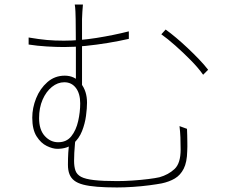

<svg xmlns="http://www.w3.org/2000/svg" viewBox="-20 -797 1040 845"><path d="M345 -777Q344 -767 342.5 -745Q341 -723 341 -713Q341 -694 341 -653.5Q341 -613 341 -565Q341 -517 341 -473Q341 -429 341 -403L314 -436Q314 -452 314 -489.5Q314 -527 314 -571.5Q314 -616 313.5 -655Q313 -694 313 -713Q313 -725 312 -746Q311 -767 309 -777ZM709 -667Q730 -652 755 -631Q780 -610 806 -585.5Q832 -561 855.5 -536.5Q879 -512 896 -490L874 -468Q853 -498 819.5 -532Q786 -566 751.5 -596.5Q717 -627 690 -646ZM106 -632Q153 -624 187 -621Q221 -618 261 -618Q329 -618 404.5 -630Q480 -642 547 -659V-626Q503 -616 454.5 -608Q406 -600 357 -595Q308 -590 262 -590Q228 -590 186 -592.5Q144 -595 106 -601ZM313 -195Q312 -185 310 -165.5Q308 -146 307 -125Q306 -104 306 -89Q306 -64 312 -46.5Q318 -29 336.5 -19Q355 -9 393.5 -4.5Q432 0 496 0Q527 0 564 -2.5Q601 -5 633 -9Q665 -13 682 -17Q721 -28 748 -53Q775 -78 775 -139Q775 -169 774 -193Q773 -217 770 -242L803 -230Q804 -216 804 -201Q804 -186 804.5 -169.5Q805 -153 804 -132Q803 -83 788.5 -54.5Q774 -26 749.5 -11.5Q725 3 692 10Q671 14 637 18.5Q603 23 565 25.5Q527 28 495 28Q445 28 408 25Q371 22 346 15.5Q321 9 306.5 -2.5Q292 -14 285.5 -31Q279 -48 279 -72Q279 -100 280.5 -125.5Q282 -151 285 -179ZM363 -345Q363 -321 358.5 -287Q354 -253 341 -220Q328 -187 302 -164.5Q276 -142 232 -142Q212 -142 186 -154.5Q160 -167 141 -197Q122 -227 122 -279Q122 -322 139 -364.5Q156 -407 188.5 -435.5Q221 -464 265 -464Q309 -464 336 -430Q363 -396 363 -345ZM236 -171Q273 -171 294 -197.5Q315 -224 324 -264Q333 -304 333 -342Q333 -385 314 -410Q295 -435 263 -435Q234 -435 208.5 -414.5Q183 -394 167.5 -358.5Q152 -323 152 -277Q152 -226 177 -198.5Q202 -171 236 -171Z"/></svg>

Font: Noto Sans JP Thin Thin
Style: Regular
Weight: 250
Version: Version 2.004-H2;hotconv 1.0.118;makeotfexe 2.5.65603